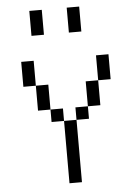

<svg xmlns="http://www.w3.org/2000/svg" viewBox="-59 -917 618 959"><g transform="rotate(-5 250.0 -437.5)"><path d="M250 -312.5V0H312.5V-312.5ZM250 -312.5V-375H187.5V-312.5ZM312.5 -312.5H375V-375H312.5ZM187.5 -375Q187.5 -375 187.5 -500H125Q125 -500 125 -375ZM375 -375H437.5Q437.5 -375 437.5 -500H375Q375 -500 375 -375ZM125 -500Q125 -500 125 -625H62.5Q62.5 -625 62.5 -500ZM437.5 -500H500Q500 -500 500 -625H437.5Q437.5 -625 437.5 -500ZM125 -875Q125 -875 125 -750H187.5Q187.5 -750 187.5 -875ZM312.5 -875Q312.5 -875 312.5 -750H375Q375 -750 375 -875Z"/></g></svg>

Font: Unifont
Style: Regular
Weight: 500
Version: Version 13.0.05